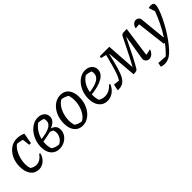

<svg xmlns="http://www.w3.org/2000/svg" viewBox="142 -1418 2543 2543"><g transform="rotate(-45 1413.5 -146.5)"><path d="M194 9Q121 9 78.5 -47Q36 -103 36 -199Q36 -282 67.5 -348Q99 -414 152.5 -452.5Q206 -491 273 -491Q306 -491 337.5 -483.5Q369 -476 390 -464L363 -315H331L319 -421Q275 -434 225 -439Q189 -411 163.5 -367.5Q138 -324 124.5 -272.5Q111 -221 111 -170Q111 -125 125 -86Q167 -58 210 -58Q285 -58 341 -139L356 -130Q340 -68 295.5 -29.5Q251 9 194 9Z M580 9Q507 9 463 -41Q419 -91 419 -183Q419 -245 439 -300.5Q459 -356 493.5 -399Q528 -442 572.5 -466.5Q617 -491 666 -491Q722 -491 756.5 -461Q791 -431 791 -384Q791 -307 686 -265Q769 -243 769 -163Q769 -115 743 -76Q717 -37 674 -14Q631 9 580 9ZM719 -376Q719 -395 712 -420Q669 -436 623 -438Q579 -408 547 -359.5Q515 -311 501 -253Q612 -266 665.5 -296.5Q719 -327 719 -376ZM491 -169Q491 -117 509 -72Q556 -42 614 -38Q654 -57 677.5 -94.5Q701 -132 701 -174Q701 -198 691 -223Q670 -234 644 -242Q604 -232 566 -224.5Q528 -217 494 -213Q491 -191 491 -169Z M1013 9Q939 9 896.5 -44.5Q854 -98 854 -190Q854 -274 885.5 -342.5Q917 -411 970.5 -451Q1024 -491 1090 -491Q1164 -491 1206 -438.5Q1248 -386 1248 -293Q1248 -209 1216.5 -140.5Q1185 -72 1131.5 -31.5Q1078 9 1013 9ZM1042 -41Q1080 -59 1109 -98Q1138 -137 1155 -189Q1172 -241 1173.5 -297Q1175 -353 1159 -404Q1112 -433 1060 -440Q1022 -421 993 -381Q964 -341 947 -289Q930 -237 928.5 -181.5Q927 -126 943 -78Q986 -49 1042 -41Z M1477 9Q1404 9 1360 -45.5Q1316 -100 1316 -192Q1316 -253 1334.5 -307Q1353 -361 1385.5 -402.5Q1418 -444 1460.5 -467.5Q1503 -491 1551 -491Q1608 -491 1644.5 -459Q1681 -427 1681 -378Q1681 -304 1601.5 -259Q1522 -214 1389 -201Q1389 -191 1389 -180Q1389 -130 1405 -84Q1445 -58 1496 -58Q1577 -58 1646 -134L1659 -123Q1633 -61 1584.5 -26Q1536 9 1477 9ZM1608 -378Q1608 -398 1601 -419Q1560 -434 1516 -438Q1467 -410 1435 -358Q1403 -306 1393 -240Q1506 -257 1557 -290Q1608 -323 1608 -378Z M2260 7Q2236 7 2218 -8Q2200 -23 2193 -51L2251 -413H2247Q2229 -378 2200 -317.5Q2171 -257 2133.5 -182.5Q2096 -108 2052 -32Q2041 -11 2024.5 -4.5Q2008 2 1969 2L1934 -414H1930Q1901 -288 1877 -205.5Q1853 -123 1826 -76.5Q1799 -30 1762.5 -11.5Q1726 7 1671 4L1688 -85L1773 -76Q1805 -125 1830 -205.5Q1855 -286 1885 -406L1892 -436L1816 -455L1822 -483H1999L2026 -78H2029Q2099 -205 2144.5 -300.5Q2190 -396 2219 -450Q2230 -474 2244 -480Q2258 -486 2292 -486H2329L2270 -62Q2314 -66 2356 -79Q2345 -39 2317.5 -16Q2290 7 2260 7Z M2538 0 2489 -414Q2460 -413 2446 -411.5Q2432 -410 2420 -407Q2424 -443 2447 -465Q2470 -487 2498 -487Q2538 -487 2557 -446L2595 -63H2600Q2646 -135 2687 -217.5Q2728 -300 2760 -387L2731 -477Q2751 -483 2774 -483Q2827 -483 2827 -438Q2827 -415 2813 -371Q2793 -312 2761 -246Q2729 -180 2690.5 -115Q2652 -50 2610.5 7Q2569 64 2530 106Q2491 148 2460 168Q2412 198 2360 198Q2328 198 2295 187L2306 128L2436 136Q2496 83 2557 -1Z"/></g></svg>

Font: Piazzolla
Style: Italic
Weight: 400
Italic angle: -11.3°
Designer: Juan Pablo del Peral
Foundry: Huerta Tipografica
Version: Version 1.330